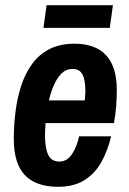

<svg xmlns="http://www.w3.org/2000/svg" viewBox="-20 -706 496 738"><path d="M203 12Q118 12 75.5 -33Q33 -78 33 -172Q33 -224 39.5 -276Q46 -328 61 -375Q76 -422 102.5 -459Q129 -496 169.5 -517Q210 -538 266 -538Q347 -538 388 -493.5Q429 -449 429 -359Q429 -330 426.5 -297.5Q424 -265 418 -233H155Q154 -217 153.5 -204.5Q153 -192 153 -187Q153 -136 165.5 -110.5Q178 -85 208 -85Q238 -85 257 -114Q276 -143 284 -182H407Q395 -130 371 -85.5Q347 -41 306 -14.5Q265 12 203 12ZM168 -320H306Q308 -342 308 -348.5Q308 -355 308 -359Q308 -399 297 -420Q286 -441 259 -441Q234 -441 216.5 -423.5Q199 -406 187 -378.5Q175 -351 168 -320ZM147 -599 159 -686H414L402 -599Z"/></svg>

Font: Archivo Narrow
Style: Bold Italic
Weight: 700
Italic angle: -8°
Designer: Hector Gatti
Foundry: Omnibus-Type
Version: Version 3.002